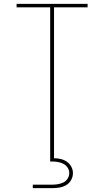

<svg xmlns="http://www.w3.org/2000/svg" viewBox="-20 -755 540 995"><path d="M240 0V-717H66V-735H434V-717H260V0ZM150 220V202H250Q265 202 280 199.5Q295 197 308.5 190.5Q322 184 330.5 170.5Q339 157 339 142Q339 127 330.5 114Q322 101 308.5 94Q295 87 280 84.5Q265 82 250 82H240V0H260V65Q277 65 294.5 69Q312 73 326.5 83Q341 93 349.5 109Q358 125 358 142Q358 161 348.5 178Q339 195 322.5 204.5Q306 214 287.5 217Q269 220 250 220Z"/></svg>

Font: Iosevka Term Curly Thin
Style: Regular
Weight: 100
Designer: Belleve Invis
Foundry: Belleve Invis
Version: Version 32.3.0